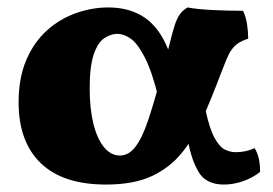

<svg xmlns="http://www.w3.org/2000/svg" viewBox="-20 -487 734 516"><path d="M265 9Q149 9 89.5 -48.5Q30 -106 30 -212Q30 -278 51 -326.5Q72 -375 107 -406Q142 -437 185 -452Q228 -467 271 -467Q322 -467 359.5 -445.5Q397 -424 421 -378Q445 -332 457 -258L407 -220Q389 -294 369.5 -332Q350 -370 331.5 -383Q313 -396 295 -396Q278 -396 260.5 -384.5Q243 -373 232 -341Q221 -309 221 -249Q221 -195 231 -154.5Q241 -114 259.5 -91.5Q278 -69 302 -69Q326 -69 344 -92.5Q362 -116 378 -163.5Q394 -211 413 -282Q427 -333 435 -366Q443 -399 449.5 -419Q456 -439 464 -449.5Q472 -460 484 -467Q510 -462 552.5 -460Q595 -458 633 -458Q641 -442 644 -421.5Q647 -401 647 -383Q631 -378 620.5 -371Q610 -364 602.5 -353.5Q595 -343 588.5 -327Q582 -311 573 -288Q549 -224 525 -170Q501 -116 468.5 -76Q436 -36 387.5 -13.5Q339 9 265 9ZM582 9Q533 9 513 -26Q493 -61 485 -111L532 -193Q543 -141 556.5 -116.5Q570 -92 584.5 -85Q599 -78 613 -78Q642 -78 664 -89Q679 -67 679 -25Q659 -9 633 0Q607 9 582 9Z"/></svg>

Font: Vollkorn Black
Style: Regular
Weight: 900
Designer: Friedrich Althausen
Foundry: Friedrich Althausen
Version: Version 5.000